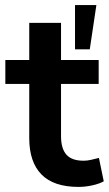

<svg xmlns="http://www.w3.org/2000/svg" viewBox="-20 -725 428 755"><path d="M289 10Q191 10 143 -39Q95 -88 95 -182V-395H1V-489H95V-635H220V-489H368V-395H220V-189Q220 -141 241 -117Q262 -93 309 -93Q323 -93 338 -96.5Q353 -100 369 -104L388 -12Q370 -2 342.5 4Q315 10 289 10ZM275 -531V-705H359L333 -531Z"/></svg>

Font: NunitoSans3
Style: Bold
Weight: 700
Designer: Vernon Adams
Foundry: Vernon Adams
Version: Version 3.101;gftools[0.9.27]